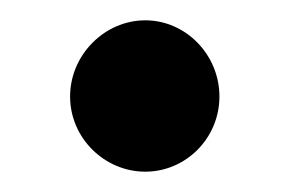

<svg xmlns="http://www.w3.org/2000/svg" viewBox="-20 -407 279 189"><path d="M49 -312C49 -271 83 -238 123 -238C163 -238 196 -271 196 -312C196 -353 163 -387 123 -387C83 -387 49 -353 49 -312Z"/></svg>

Font: Bluebird
Style: Ext
Weight: 400
Designer: Jasper
Foundry: Cannot Into Space Fonts
Version: Version 0.98